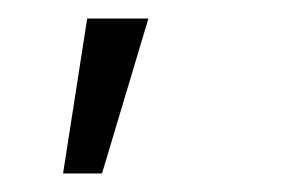

<svg xmlns="http://www.w3.org/2000/svg" viewBox="-20 -90 304 207"><path d="M90 97H48L74 -70H140Z"/></svg>

Font: SUITE Light
Style: Regular
Weight: 300
Designer: Sun
Foundry: Sun
Version: Version 2.040